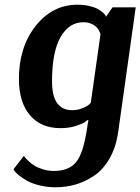

<svg xmlns="http://www.w3.org/2000/svg" viewBox="-20 -531 594 812"><path d="M554 -500 480 26Q471 91 443.5 139Q416 187 377.5 212.5Q339 238 299 249.5Q259 261 216 261Q179 261 147 253Q115 245 95.5 234Q76 223 62 212Q48 201 42 193L37 185L81 128Q83 131 86 135Q89 139 100.5 150Q112 161 125.5 169.5Q139 178 161.5 185Q184 192 208 192Q271 192 302 154.5Q333 117 349 7L350 0L354 -23H349Q345 -19 337.5 -13.5Q330 -8 301 1.5Q272 11 236 11Q153 11 106.5 -44Q60 -99 60 -197Q60 -332 131 -421.5Q202 -511 307 -511Q336 -511 358.5 -505.5Q381 -500 393.5 -493Q406 -486 414.5 -478.5Q423 -471 426 -466L428 -460L456 -500ZM286 -65Q308 -65 327.5 -73Q347 -81 355 -87.5Q363 -94 364 -97L405 -386Q404 -389 402.5 -393.5Q401 -398 396 -406Q391 -414 383.5 -420.5Q376 -427 362.5 -432Q349 -437 333 -437Q272 -437 236 -374Q200 -311 200 -186Q200 -65 286 -65Z"/></svg>

Font: Arsenal
Style: Bold Italic
Weight: 700
Italic angle: -9°
Designer: Andrij Shevchenko
Foundry: Stairsfor.com
Version: Version 1.000